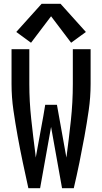

<svg xmlns="http://www.w3.org/2000/svg" viewBox="-20 -995 540 1015"><path d="M130 0H192L250 -324L308 0H370Q386 -68 400 -136.5Q414 -205 426.5 -274Q439 -343 449 -412Q459 -481 459 -551V-735H365V-551Q365 -454 354.5 -356.5Q344 -259 331 -162L281 -441H219L209 -381L169 -162L167 -182Q155 -274 145 -366.5Q135 -459 135 -551V-735H41V-551Q41 -481 51 -412Q61 -343 73.5 -274Q86 -205 100.5 -136.5Q115 -68 130 0ZM144 -769 250 -909 356 -769 434 -826 300 -975H200L66 -826Z"/></svg>

Font: Iosevka SS08 Medium
Style: Regular
Weight: 500
Monospace: yes
Designer: Belleve Invis
Foundry: Belleve Invis
Version: Version 3.4.3; ttfautohint (v1.8.3)